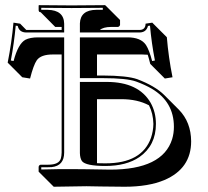

<svg xmlns="http://www.w3.org/2000/svg" viewBox="-20 -666 806 745"><path d="M522.9 -549.8Q544.4 -550.8 544.9 -574.2L570.8 -578.1L627.4 -521.5Q633.8 -443.8 649.4 -366.2L619.6 -361.3L563 -418Q557.6 -439.9 553.2 -453.6Q543.9 -454.6 531.7 -454.6H356.4V-373H378.9Q473.1 -372.6 512.2 -358.9Q582 -332.5 617.7 -296.9L674.3 -240.2Q721.2 -191.9 721.7 -117.7Q721.7 -11.7 617.7 32.7Q555.7 58.6 463.4 58.6Q414.1 58.6 372.1 57.6Q340.8 56.6 315.4 56.6L188.5 58.6L131.8 2L129.9 0V-19Q131.8 -26.4 138.2 -26.9H167Q209.5 -26.9 216.3 -51.8Q218.8 -61 219.2 -74.2V-454.6H184.6Q139.2 -454.6 123 -432.6Q109.9 -413.6 96.7 -361.3L66.4 -366.2L9.8 -422.9Q25.4 -501 32.2 -578.1L58.1 -574.2L82 -549.8H219.2V-561.5H194.3L138.2 -618.2Q134.8 -619.1 132.3 -620.1Q130.4 -623 129.9 -626V-645L131.8 -646Q132.8 -646 257.8 -645L387.2 -646L389.2 -645L445.8 -588.4V-569.3Q443.8 -562.5 437.5 -561.5H410.6Q380.4 -561 367.7 -549.8ZM558.1 -257.3Q513.2 -281.2 450.7 -281.2H356.4V-32.7Q370.1 -32.2 389.2 -32.2Q530.8 -32.2 565.9 -131.3Q574.7 -157.2 575.2 -185.1Q574.2 -225.6 558.1 -257.3ZM290 -348.1H394Q517.6 -348.1 564.5 -267.1Q585 -230.5 585 -185.1Q585 -101.6 521 -56.6Q470.2 -22 389.2 -22Q312.5 -22 297.9 -41Q290.5 -52.2 290 -71.8ZM522.9 -540H290V-575.2Q292 -627.4 354 -627.9H378.9V-635.7Q290.5 -634.8 257.8 -634.8Q225.6 -634.8 140.1 -635.7V-627.9H165Q228 -626.5 229 -574.2V-540H80.1Q54.2 -541 48.8 -565.4L41 -566.4Q34.7 -498 22 -431.2L32.7 -429.2Q50.3 -496.1 78.6 -511.7Q96.7 -521 127.9 -521H229V-74.2Q229 -22.9 180.7 -17.6Q173.8 -17.1 167 -17.1H140.1V-8.3Q215.3 -10.3 258.8 -9.8Q284.7 -9.8 315.9 -9.3Q357.9 -8.3 407.2 -7.8Q610.8 -7.8 647.9 -126Q654.8 -148.9 654.8 -173.8Q654.8 -271 568.8 -321.8Q543 -336.9 508.3 -349.6Q471.2 -362.8 378.9 -362.8H290V-521H475.1Q525.9 -521 545.9 -492.2Q559.1 -472.2 570.3 -429.2L581.1 -431.2Q567.9 -499 562 -566.4L554.2 -565.4Q547.9 -541 522.9 -540Z"/></svg>

Font: Linux Biolinum Shadow O
Style: Regular
Weight: 400
Designer: Philipp H. Poll
Foundry: Philipp H. Poll
Version: Version 1.0.4